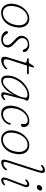

<svg xmlns="http://www.w3.org/2000/svg" viewBox="1188 -1944 765 3180"><g transform="rotate(90 1570.0 -354.5)"><path d="M305.5 -457Q377.5 -451 412.8 -390.5Q448 -330 432 -237Q418 -151.5 379 -95.5Q340 -39.5 286 -13.5Q232 12.5 171.5 7.5Q127.5 4 95 -24.2Q62.5 -52.5 48.8 -101.5Q35 -150.5 47 -216Q56 -266.5 80 -311.5Q104 -356.5 139 -390.5Q174 -424.5 216.5 -442.8Q259 -461 305.5 -457ZM184 -21Q228 -18 271.2 -40Q314.5 -62 348 -112Q381.5 -162 395 -242Q408.5 -323 378.2 -374.2Q348 -425.5 293 -429Q244.5 -432.5 201.2 -405.8Q158 -379 127.2 -328.2Q96.5 -277.5 84 -209Q68.5 -123 97.5 -74Q126.5 -25 184 -21Z M642 -21Q680.5 -21 704 -40.8Q727.5 -60.5 727.5 -92.5Q727.5 -116 714 -139Q700.5 -162 658 -200Q625.5 -229 607 -249.2Q588.5 -269.5 581 -287.8Q573.5 -306 573.5 -328.5Q573.5 -381 614.2 -419.2Q655 -457.5 730.5 -457.5Q763.5 -457.5 788.8 -444.8Q814 -432 828.2 -412.5Q842.5 -393 842.5 -372.5Q842.5 -350.5 821 -350.5Q804.5 -350.5 794.5 -376.5Q784.5 -404 766.5 -418.8Q748.5 -433.5 718.5 -433.5Q668.5 -433.5 639.8 -405.5Q611 -377.5 611 -341.5Q611 -317 625.5 -292.5Q640 -268 681.5 -231Q716.5 -200 734.8 -178.8Q753 -157.5 759.8 -140.2Q766.5 -123 766.5 -104Q766.5 -57.5 730 -25Q693.5 7.5 625 7.5Q588 7.5 559 -6.8Q530 -21 513.2 -41.5Q496.5 -62 496.5 -80.5Q496.5 -104 516 -104Q523.5 -104 530.8 -99Q538 -94 544.5 -81Q560 -50 585 -35.5Q610 -21 642 -21Z M1007 -411 958 -422Q943 -425.5 943 -437Q943 -441.5 948.2 -445.2Q953.5 -449 960 -449H1010Q1022 -449 1029 -460L1070.5 -524Q1078 -536 1087.5 -536Q1097.5 -536 1097.5 -523Q1097.5 -518 1095.5 -511Q1093.5 -504 1090.5 -495L1076 -449H1197Q1212 -449 1212 -438Q1212 -420 1182 -420H1066.5L977 -141Q956 -75.5 964.8 -53.8Q973.5 -32 1002.5 -32Q1031.5 -32 1055 -43.8Q1078.5 -55.5 1102 -82Q1108 -89 1110.8 -90.5Q1113.5 -92 1118 -92Q1127 -92 1127 -82Q1127 -63.5 1103.2 -42.8Q1079.5 -22 1044.8 -7.2Q1010 7.5 976.5 7.5Q933.5 7.5 924.2 -22.2Q915 -52 930 -100.5L1011 -363Q1018.5 -387 1018.8 -397.8Q1019 -408.5 1007 -411Z M1550 -69Q1545 -49.5 1547.5 -38.5Q1550 -27.5 1567 -27.5Q1577 -27.5 1587 -32.8Q1597 -38 1608 -46Q1617 -53 1622.5 -56.2Q1628 -59.5 1632.5 -57Q1643 -51 1634 -36Q1625 -22 1601.5 -7.2Q1578 7.5 1550.5 7.5Q1530.5 7.5 1519.5 -1Q1508.5 -9.5 1508.5 -31Q1508.5 -43.5 1512 -60.5Q1515.5 -77.5 1526 -111.5Q1536.5 -145.5 1556.5 -210Q1504 -101.5 1440 -47Q1376 7.5 1316.5 7.5Q1279 7.5 1255.5 -15.2Q1232 -38 1232 -93.5Q1232 -163.5 1261 -228.5Q1290 -293.5 1338.2 -345Q1386.5 -396.5 1445.5 -426.8Q1504.5 -457 1564.5 -457Q1601.5 -457 1624.5 -447Q1647.5 -437 1647.5 -419Q1647.5 -406.5 1639 -396.2Q1630.5 -386 1627.5 -374ZM1269 -107Q1269 -58 1285 -40Q1301 -22 1332 -22Q1363.5 -22 1400 -48.8Q1436.5 -75.5 1471.5 -119Q1506.5 -162.5 1535.5 -212.5Q1564.5 -262.5 1581.8 -310.2Q1599 -358 1599 -393Q1599 -428 1550 -428Q1502 -428 1452.8 -400.8Q1403.5 -373.5 1361.8 -327.2Q1320 -281 1294.5 -223.8Q1269 -166.5 1269 -107Z M1973.5 -431.5Q1928 -431.5 1886.2 -402.5Q1844.5 -373.5 1814.8 -323.2Q1785 -273 1776 -209.5Q1762.5 -114.5 1790.5 -68.8Q1818.5 -23 1870.5 -23Q1922 -23 1962.5 -52.8Q2003 -82.5 2018.5 -136Q2023 -153 2036 -153Q2045 -153 2045 -142Q2045 -112 2022.5 -77Q2000 -42 1958.2 -17.2Q1916.5 7.5 1858 7.5Q1781.5 7.5 1749.5 -54.2Q1717.5 -116 1738.5 -215.5Q1753 -283 1788.5 -337.8Q1824 -392.5 1874.8 -425Q1925.5 -457.5 1985 -457.5Q2035 -457.5 2060.2 -430.2Q2085.5 -403 2085.5 -366Q2085.5 -344.5 2075.8 -332.2Q2066 -320 2053 -320Q2031.5 -320 2031.5 -343Q2031.5 -349.5 2033.8 -358Q2036 -366.5 2036 -374.5Q2036 -399.5 2019.5 -415.5Q2003 -431.5 1973.5 -431.5Z M2403.5 -457Q2475.5 -451 2510.8 -390.5Q2546 -330 2530 -237Q2516 -151.5 2477 -95.5Q2438 -39.5 2384 -13.5Q2330 12.5 2269.5 7.5Q2225.5 4 2193 -24.2Q2160.5 -52.5 2146.8 -101.5Q2133 -150.5 2145 -216Q2154 -266.5 2178 -311.5Q2202 -356.5 2237 -390.5Q2272 -424.5 2314.5 -442.8Q2357 -461 2403.5 -457ZM2282 -21Q2326 -18 2369.2 -40Q2412.5 -62 2446 -112Q2479.5 -162 2493 -242Q2506.5 -323 2476.2 -374.2Q2446 -425.5 2391 -429Q2342.5 -432.5 2299.2 -405.8Q2256 -379 2225.2 -328.2Q2194.5 -277.5 2182 -209Q2166.5 -123 2195.5 -74Q2224.5 -25 2282 -21Z M2830 -599.5 2678 -123.5Q2660 -67 2661.8 -48Q2663.5 -29 2691 -29Q2712 -29 2737.8 -45.2Q2763.5 -61.5 2777.5 -80Q2783.5 -88 2790 -88Q2800.5 -88 2800.5 -76Q2800.5 -58.5 2780 -39Q2759.5 -19.5 2729.5 -6Q2699.5 7.5 2670.5 7.5Q2631.5 7.5 2625.5 -20.2Q2619.5 -48 2643 -122L2791.5 -584Q2811 -645 2807.2 -663.8Q2803.5 -682.5 2784.5 -682.5Q2768.5 -682.5 2742.5 -663.5Q2737 -659.5 2730.5 -654.5Q2724 -649.5 2718 -652.5Q2714.5 -654 2713 -659.8Q2711.5 -665.5 2716.5 -673.5Q2725 -687.5 2749 -702.2Q2773 -717 2802 -717Q2833.5 -717 2842.5 -692Q2851.5 -667 2830 -599.5Z M3079 -582.5Q3061 -582.5 3051.2 -595.8Q3041.5 -609 3046.5 -627Q3052 -646.5 3068.5 -659.2Q3085 -672 3103 -672Q3122 -672 3131.2 -659.2Q3140.5 -646.5 3135 -627Q3130 -609 3114 -595.8Q3098 -582.5 3079 -582.5ZM2970.5 -103Q2953.5 -58 2956.8 -42Q2960 -26 2978.5 -26Q2992.5 -26 3019.5 -45.5Q3026.5 -51 3032.5 -55.2Q3038.5 -59.5 3044.5 -56.5Q3049 -54.5 3049.5 -48.2Q3050 -42 3046 -35.5Q3036.5 -21 3012.5 -7Q2988.5 7 2963.5 7Q2946 7 2933.8 -1.8Q2921.5 -10.5 2920.2 -32.8Q2919 -55 2934 -95L3029 -345.5Q3045.5 -388.5 3043.5 -405.8Q3041.5 -423 3022.5 -423Q3006 -423 2981 -403.5Q2974.5 -398.5 2968.5 -394Q2962.5 -389.5 2956.5 -392.5Q2952 -395 2951.5 -401Q2951 -407 2955 -413.5Q2967 -431.5 2991.5 -444.2Q3016 -457 3037.5 -457Q3064 -457 3076 -435.2Q3088 -413.5 3065.5 -354Z"/></g></svg>

Font: Fraunces 9pt S100 Thin
Style: Italic
Weight: 100
Italic angle: -16°
Version: Version 1.000; ttfautohint (v1.8.3)